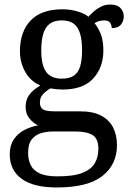

<svg xmlns="http://www.w3.org/2000/svg" viewBox="-20 -587 578 847"><path d="M231 240Q127 240 75 201.5Q23 163 23 94Q23 55 40.5 28.5Q58 2 86.5 -13Q115 -28 148 -34Q128 -43 110.5 -63.5Q93 -84 93 -116Q93 -146 108.5 -168Q124 -190 158 -210Q115 -228 91.5 -269.5Q68 -311 68 -361Q68 -447 115 -496.5Q162 -546 256 -546Q292 -546 324 -536Q356 -526 370 -513Q380 -524 394 -536.5Q408 -549 426.5 -558Q445 -567 467 -567Q497 -567 511.5 -551.5Q526 -536 526 -515Q526 -494 513.5 -478.5Q501 -463 473 -463Q473 -474 466.5 -485.5Q460 -497 440 -497Q427 -497 417 -494Q407 -491 397 -485Q414 -464 425 -435.5Q436 -407 436 -364Q436 -290 391.5 -241Q347 -192 256 -192Q244 -192 228.5 -193.5Q213 -195 203 -197Q184 -187 170 -172Q156 -157 156 -134Q156 -116 167.5 -106Q179 -96 218 -96H331Q391 -96 427 -76.5Q463 -57 479.5 -23.5Q496 10 496 53Q496 139 431.5 189.5Q367 240 231 240ZM233 191Q305 191 344 175.5Q383 160 398.5 132.5Q414 105 414 70Q414 24 388 8.5Q362 -7 312 -7H214Q186 -7 161 0.5Q136 8 120 28Q104 48 104 88Q104 117 115 140.5Q126 164 154 177.5Q182 191 233 191ZM253 -240Q286 -240 305.5 -253Q325 -266 333.5 -294Q342 -322 342 -365Q342 -410 333 -439.5Q324 -469 304.5 -483Q285 -497 252 -497Q220 -497 200 -482.5Q180 -468 171 -438.5Q162 -409 162 -364Q162 -300 183.5 -270Q205 -240 253 -240Z"/></svg>

Font: Noto Serif Ethiopic
Style: Regular
Weight: 400
Designer: Monotype Design Team
Foundry: Monotype Imaging Inc.
Version: Version 2.102